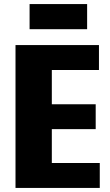

<svg xmlns="http://www.w3.org/2000/svg" viewBox="-20 -921 540 941"><path d="M194 -122H469V0H56V-700H465V-578H194L234 -673V-340L194 -410H449V-288H194L234 -358V-27ZM407 -901V-778H125V-901Z"/></svg>

Font: Pathway Extreme Condensed ExtraBold
Style: Regular
Weight: 800
Width: 3
Version: Version 1.001;gftools[0.9.26]